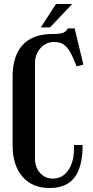

<svg xmlns="http://www.w3.org/2000/svg" viewBox="-20 -930 466 960"><path d="M241 -760Q279 -760 295 -766Q311 -772 319 -788H353L397 -607L363 -598Q344 -648 328 -674Q312 -700 294.5 -710Q277 -720 250 -720Q210 -720 182.5 -689.5Q155 -659 155 -614V-136Q155 -93 180.5 -65Q206 -37 245 -37Q292 -37 321 -78.5Q350 -120 350 -189V-205H393V-204Q393 -95 352.5 -42.5Q312 10 228 10Q141 10 92 -47Q43 -104 43 -204V-546Q43 -651 93.5 -705.5Q144 -760 241 -760ZM260 -910H341L230 -793H184Z"/></svg>

Font: Girassol
Style: Regular
Weight: 400
Width: 3
Designer: Liam Spradlin
Version: Version 1.004